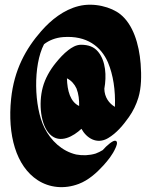

<svg xmlns="http://www.w3.org/2000/svg" viewBox="-20 -767 634 804"><path d="M410.4 -138.6 412.4 -140.3C411.7 -139.9 411.1 -139 410.4 -138.6ZM410.2 -138.5C400.8 -132.7 391 -127.9 380.6 -124C354.2 -116 326.1 -114.9 298.9 -120C239.5 -133.9 193.1 -177.9 166.1 -231.8C122.1 -319.9 118.2 -493.4 164.3 -581.7C184.6 -597.7 212.3 -609.2 244.6 -611.7C343.7 -619 403 -572 432 -505.9C454.1 -453.5 463.8 -389.1 461.3 -319.5C437.1 -333.5 417.5 -359.5 416.9 -395.4C426.6 -449 423.3 -511.1 390.7 -550.5C373.4 -571.3 350 -579.6 319 -579.6C298 -579.6 279.4 -567.3 266.3 -557.3C246.4 -542.1 229.5 -523.3 213.8 -504C189.3 -473.9 169 -438.7 159 -401C140.8 -332.3 150.3 -243.6 188.8 -204.8C231 -162.6 288.6 -197 321 -227.7C341.7 -189.5 385 -160.4 432.7 -188.6C468.6 -209.9 495.9 -243 519.7 -276.6C537.2 -301.3 550.5 -328.8 559.3 -357.6C572.1 -399.5 572.8 -449.6 568.9 -500.3C562.3 -583.4 537.1 -664.9 483.5 -707.6C445.9 -737.5 373.4 -757.7 309.2 -741.5C247.1 -726 194.3 -684.2 152.8 -636.9C87.6 -562.5 39.1 -474.4 26.5 -353.1C10.9 -201.8 47.2 -71.2 138 -12.4C186.7 19.2 249 26.1 309.7 3.1C349.9 -12.1 384.2 -42.6 412.7 -73.9C432.1 -95.3 451.7 -119.6 463.7 -147.2C466.1 -152.6 474.3 -170.1 466.8 -176.1C459.3 -182 444.1 -169.9 439.4 -166.3C428.6 -158.1 419.1 -148.5 410.2 -138.5ZM167.5 -584.5C166.9 -584.1 166.3 -583.7 165.7 -583.3C166.3 -583.7 166.9 -584.1 167.5 -584.5ZM311.4 -323.2C274.4 -340.3 261.7 -386.9 260.3 -439C278.1 -430.4 291.8 -415 300.4 -396.4C309.3 -373.5 312 -348.1 311.4 -323.2Z"/></svg>

Font: Quiapo Free
Style: Regular
Weight: 400
Designer: Aaron Amar
Version: Version 001.002